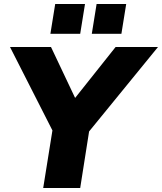

<svg xmlns="http://www.w3.org/2000/svg" viewBox="-20 -940 810 960"><path d="M196 0 250 -337 269 -235 30 -705H235L369 -422H333L558 -705H770L380 -227L434 -337L381 0ZM439 -771 463 -920H611L587 -771ZM232 -771 256 -920H405L381 -771Z"/></svg>

Font: Mulish ExtraLight Black
Style: Italic
Weight: 900
Italic angle: -9°
Version: Version 3.603